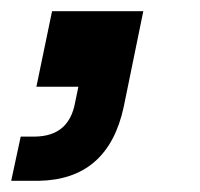

<svg xmlns="http://www.w3.org/2000/svg" viewBox="-105 -155 357 343"><path d="M-85 168 -68 89H-42Q18 88 29 29L35 0H-40L-12 -135H151L116 36Q88 166 -36 168Z"/></svg>

Font: Mona Sans Expanded
Style: Bold Italic
Weight: 700
Width: 7
Italic angle: -11.7°
Designer: Deni Anggara
Foundry: GitHub
Version: Version 1.001;gftools[0.9.33]